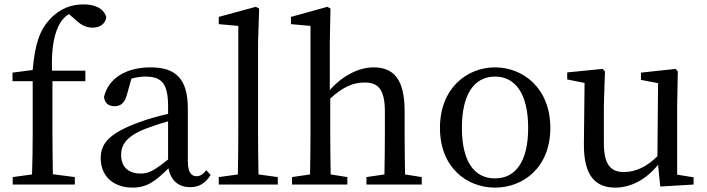

<svg xmlns="http://www.w3.org/2000/svg" viewBox="-20 -841 3220 875"><path d="M37 -510V-471H129V-230C129 -168 128 -108 126 -46L38 -34V0H321V-34L221 -47C220 -108 219 -169 219 -230V-471H369V-519H217C213 -631 230 -695 254 -736C264 -753 278 -767 294 -777L324 -751C349 -727 373 -715 402 -715C439 -715 462 -736 464 -763C453 -804 411 -821 360 -821C310 -821 255 -805 208 -754C161 -705 139 -639 129 -522Z M746 -114C685 -66 660 -50 621 -50C570 -50 532 -76 532 -135C532 -175 549 -218 645 -255C669 -264 707 -277 746 -288ZM920 -65C906 -48 894 -38 876 -38C851 -38 836 -56 836 -108V-346C836 -482 781 -534 666 -534C553 -534 473 -483 454 -399C457 -372 473 -357 503 -357C531 -357 549 -374 558 -408L579 -483C602 -489 622 -492 641 -492C715 -492 746 -464 746 -356V-322C702 -312 655 -299 620 -286C477 -235 439 -187 439 -120C439 -32 504 14 584 14C650 14 688 -15 748 -74C757 -21 792 12 846 12C884 12 915 -3 940 -44Z M1158 -46C1157 -106 1156 -170 1156 -230V-646L1161 -802L1146 -810L977 -764V-731L1066 -723V-230C1066 -170 1065 -106 1064 -46L977 -34V0H1246V-34Z M1826 -46C1825 -101 1824 -177 1824 -230V-334C1824 -477 1776 -534 1683 -534C1612 -534 1538 -493 1483 -431V-646L1486 -802L1472 -810L1306 -764V-731L1395 -723V-230C1395 -179 1394 -102 1393 -46L1311 -34V0H1563V-34L1487 -46C1486 -102 1485 -179 1485 -230V-392C1545 -447 1592 -465 1642 -465C1704 -465 1734 -433 1734 -332V-230C1734 -177 1733 -101 1732 -46L1650 -34V0H1902V-34Z M2236 14C2364 14 2488 -77 2488 -258C2488 -440 2363 -534 2236 -534C2108 -534 1985 -439 1985 -258C1985 -78 2107 14 2236 14ZM2236 -28C2140 -28 2085 -107 2085 -258C2085 -410 2140 -492 2236 -492C2331 -492 2387 -410 2387 -258C2387 -107 2331 -28 2236 -28Z M3066 -45V-361L3069 -516L3059 -527L2901 -510V-477L2979 -462L2976 -129C2928 -81 2876 -57 2823 -57C2763 -57 2732 -91 2732 -189V-361L2737 -516L2726 -527L2565 -511V-479L2644 -463L2641 -184C2640 -38 2695 14 2784 14C2853 14 2923 -21 2979 -90L2989 9L3141 0V-33Z"/></svg>

Font: Source Han Serif JP Medium
Style: Regular
Weight: 500
Designer: Ryoko NISHIZUKA 西塚涼子 (kana & ideographs); Frank Grießhammer (Latin, Greek & Cyrillic); Wenlong ZHANG 张文龙 (bopomofo); San
Foundry: Adobe Systems Incorporated
Version: Version 1.001;PS 1.001;hotconv 16.6.54;makeotf.lib2.5.65590